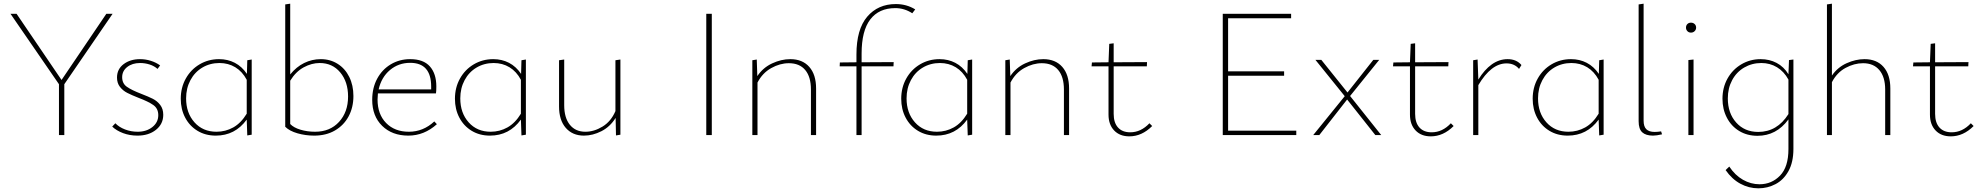

<svg xmlns="http://www.w3.org/2000/svg" viewBox="-20 -733 10747 1042"><path d="M329 -276V0H300V-276L37 -658H70L314 -299L557 -658H591Z M589 -46 606 -64Q626 -43 658.5 -30.5Q691 -18 727 -18Q775 -18 807 -43.5Q839 -69 839 -108Q839 -144 812 -163Q785 -182 732 -202Q694 -217 670.5 -229Q647 -241 631 -261.5Q615 -282 615 -312Q615 -358 651 -385Q687 -412 740 -412Q770 -412 798.5 -403Q827 -394 849 -378L835 -359Q817 -375 792 -383Q767 -391 740 -391Q698 -391 670.5 -369.5Q643 -348 643 -314Q643 -280 668.5 -262Q694 -244 746 -224Q785 -209 809 -197Q833 -185 849.5 -163.5Q866 -142 866 -110Q866 -60 826.5 -28.5Q787 3 726 3Q684 3 648 -10.5Q612 -24 589 -46Z M1346 -410V-2L1322 2L1319 -84Q1256 3 1151 3Q1095 3 1052 -23Q1009 -49 985 -94.5Q961 -140 961 -197Q961 -258 988.5 -307Q1016 -356 1063.5 -384Q1111 -412 1169 -412Q1216 -412 1254.5 -392Q1293 -372 1320 -332L1322 -406ZM1319 -116V-300Q1295 -345 1257 -368Q1219 -391 1171 -391Q1120 -391 1078.5 -366.5Q1037 -342 1013.5 -298Q990 -254 990 -199Q990 -120 1035.5 -69Q1081 -18 1155 -18Q1204 -18 1246 -41.5Q1288 -65 1319 -116Z M1898 -212Q1898 -150 1872 -101.5Q1846 -53 1798 -25Q1750 3 1685 3Q1638 3 1594.5 -9.5Q1551 -22 1528 -45V-709L1555 -713V-329Q1588 -370 1630.5 -391Q1673 -412 1721 -412Q1772 -412 1812.5 -386.5Q1853 -361 1875.5 -315.5Q1898 -270 1898 -212ZM1869 -209Q1869 -289 1826.5 -340Q1784 -391 1715 -391Q1671 -391 1628 -367.5Q1585 -344 1555 -295V-60Q1574 -40 1611 -29Q1648 -18 1690 -18Q1771 -18 1820 -71.5Q1869 -125 1869 -209Z M2351 -59Q2282 3 2196 3Q2108 3 2054 -50Q2000 -103 2000 -191Q2000 -256 2027 -306Q2054 -356 2101 -384Q2148 -412 2206 -412Q2278 -412 2313 -372.5Q2348 -333 2348 -264Q2348 -238 2346 -226H2031Q2029 -204 2029 -193Q2029 -113 2075.5 -65.5Q2122 -18 2199 -18Q2277 -18 2337 -74ZM2035 -248H2320V-263Q2320 -392 2206 -392Q2143 -392 2096.5 -353Q2050 -314 2035 -248Z M2834 -410V-2L2810 2L2807 -84Q2744 3 2639 3Q2583 3 2540 -23Q2497 -49 2473 -94.5Q2449 -140 2449 -197Q2449 -258 2476.5 -307Q2504 -356 2551.5 -384Q2599 -412 2657 -412Q2704 -412 2742.5 -392Q2781 -372 2808 -332L2810 -406ZM2807 -116V-300Q2783 -345 2745 -368Q2707 -391 2659 -391Q2608 -391 2566.5 -366.5Q2525 -342 2501.5 -298Q2478 -254 2478 -199Q2478 -120 2523.5 -69Q2569 -18 2643 -18Q2692 -18 2734 -41.5Q2776 -65 2807 -116Z M3347 -410V-2L3323 2L3321 -93Q3291 -45 3244 -21Q3197 3 3149 3Q3087 3 3050.5 -39Q3014 -81 3014 -155V-406L3042 -410V-162Q3042 -94 3072.5 -56Q3103 -18 3157 -18Q3204 -18 3250 -46Q3296 -74 3320 -130V-406Z M3813 -658H3843V0H3813Z M4409 -253V0H4381V-247Q4381 -316 4350 -353Q4319 -390 4261 -390Q4213 -390 4165.5 -363.5Q4118 -337 4091 -285V0H4063V-406L4087 -410L4090 -320Q4121 -366 4170.5 -389Q4220 -412 4269 -412Q4335 -412 4372 -370Q4409 -328 4409 -253Z M4947 -682 4931 -661Q4888 -689 4839 -689Q4750 -689 4703 -627.5Q4656 -566 4656 -442V-395L4830 -396L4829 -373H4656V0H4628V-373H4537L4538 -394L4628 -395V-437Q4628 -574 4686.5 -642.5Q4745 -711 4842 -711Q4900 -711 4947 -682Z M5256 -410V-2L5232 2L5229 -84Q5166 3 5061 3Q5005 3 4962 -23Q4919 -49 4895 -94.5Q4871 -140 4871 -197Q4871 -258 4898.5 -307Q4926 -356 4973.5 -384Q5021 -412 5079 -412Q5126 -412 5164.5 -392Q5203 -372 5230 -332L5232 -406ZM5229 -116V-300Q5205 -345 5167 -368Q5129 -391 5081 -391Q5030 -391 4988.5 -366.5Q4947 -342 4923.5 -298Q4900 -254 4900 -199Q4900 -120 4945.5 -69Q4991 -18 5065 -18Q5114 -18 5156 -41.5Q5198 -65 5229 -116Z M5782 -253V0H5754V-247Q5754 -316 5723 -353Q5692 -390 5634 -390Q5586 -390 5538.5 -363.5Q5491 -337 5464 -285V0H5436V-406L5460 -410L5463 -320Q5494 -366 5543.5 -389Q5593 -412 5642 -412Q5708 -412 5745 -370Q5782 -328 5782 -253Z M6233 -49Q6177 7 6109 7Q6057 7 6026.5 -25Q5996 -57 5996 -111V-373H5904L5906 -394L5996 -395L6000 -495L6024 -498V-395L6205 -396L6204 -373H6024V-115Q6024 -67 6047.5 -41Q6071 -15 6114 -15Q6172 -15 6218 -64Z M7015 -24V0H6616V-658H6987V-634H6645V-346H6949V-322H6645V-24Z M7278 -211 7119 -408H7151L7293 -231L7433 -408H7465L7307 -212L7476 0H7444L7291 -193L7140 0H7107Z M7869 -49Q7813 7 7745 7Q7693 7 7662.5 -25Q7632 -57 7632 -111V-373H7540L7542 -394L7632 -395L7636 -495L7660 -498V-395L7841 -396L7840 -373H7660V-115Q7660 -67 7683.5 -41Q7707 -15 7750 -15Q7808 -15 7854 -64Z M8237 -380 8224 -359Q8199 -389 8156 -389Q8073 -389 8003 -271V0H7975V-406L7999 -410L8003 -301Q8036 -355 8076 -383.5Q8116 -412 8162 -412Q8210 -412 8237 -380Z M8683 -410V-2L8659 2L8656 -84Q8593 3 8488 3Q8432 3 8389 -23Q8346 -49 8322 -94.5Q8298 -140 8298 -197Q8298 -258 8325.5 -307Q8353 -356 8400.5 -384Q8448 -412 8506 -412Q8553 -412 8591.5 -392Q8630 -372 8657 -332L8659 -406ZM8656 -116V-300Q8632 -345 8594 -368Q8556 -391 8508 -391Q8457 -391 8415.5 -366.5Q8374 -342 8350.5 -298Q8327 -254 8327 -199Q8327 -120 8372.5 -69Q8418 -18 8492 -18Q8541 -18 8583 -41.5Q8625 -65 8656 -116Z M8873 -75V-709L8900 -713V-78Q8900 -46 8915 -31.5Q8930 -17 8960 -17Q8975 -17 8995 -20L9000 -4Q8970 3 8951 3Q8912 3 8892.5 -15Q8873 -33 8873 -75Z M9130 -583Q9130 -595 9137.5 -602.5Q9145 -610 9157 -610Q9169 -610 9177 -602.5Q9185 -595 9185 -583Q9185 -572 9177 -564Q9169 -556 9157 -556Q9145 -556 9137.5 -564Q9130 -572 9130 -583ZM9143 -407 9171 -410V0H9143Z M9713 -410V75Q9713 147 9686.5 195Q9660 243 9616.5 266Q9573 289 9523 289Q9471 289 9425 264Q9379 239 9345 190L9365 171Q9396 218 9439 242.5Q9482 267 9529 267Q9595 267 9640.5 220Q9686 173 9686 76V-85Q9621 4 9518 4Q9462 4 9419 -22Q9376 -48 9352 -94Q9328 -140 9328 -197Q9328 -258 9355.5 -307Q9383 -356 9430.5 -384Q9478 -412 9535 -412Q9583 -412 9622 -391.5Q9661 -371 9686 -330L9689 -407ZM9686 -114V-301Q9662 -345 9624 -368Q9586 -391 9539 -391Q9488 -391 9446 -366.5Q9404 -342 9380.5 -298Q9357 -254 9357 -199Q9357 -119 9402.5 -68Q9448 -17 9522 -17Q9625 -17 9686 -114Z M10239 -253V0H10211V-247Q10211 -315 10179.5 -352.5Q10148 -390 10091 -390Q10043 -390 9996 -364.5Q9949 -339 9922 -287V0H9895V-709L9922 -713V-323Q9953 -368 10002 -390Q10051 -412 10099 -412Q10165 -412 10202 -370Q10239 -328 10239 -253Z M10691 -49Q10635 7 10567 7Q10515 7 10484.5 -25Q10454 -57 10454 -111V-373H10362L10364 -394L10454 -395L10458 -495L10482 -498V-395L10663 -396L10662 -373H10482V-115Q10482 -67 10505.5 -41Q10529 -15 10572 -15Q10630 -15 10676 -64Z"/></svg>

Font: Ysabeau Infant Extralight
Style: Regular
Weight: 200
Designer: Christian Thalmann (Catharsis Fonts)
Version: Version 0.003